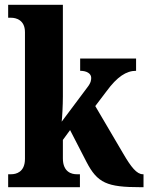

<svg xmlns="http://www.w3.org/2000/svg" viewBox="-20 -780 619 800"><path d="M14 0H313V-54H299C280 -54 242 -62 242 -120V-197L272 -238L340 -106C386 -17 426 0 566 0H578V-54H575C550 -54 526 -84 494 -139L377 -338L424 -400C468 -460 506 -485 547 -485V-536H314V-485C342 -485 360 -473 360 -456C360 -449 360 -436 344 -416L237 -273C239 -286 242 -343 242 -378V-760H14V-706H27C45 -706 84 -698 84 -646V-118C84 -62 46 -54 27 -54H14Z"/></svg>

Font: Noto Serif Myanmar Condensed ExtraBold
Style: Regular
Weight: 800
Width: 3
Designer: Ben Mitchell and the Monotype Design Team
Foundry: Monotype Imaging Inc.
Version: Version 2.106